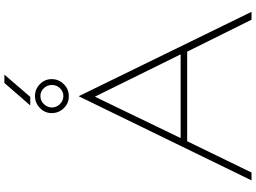

<svg xmlns="http://www.w3.org/2000/svg" viewBox="-162 -976 1138 853"><g transform="rotate(-90 406.5 -549.0)"><path d="M781 0H746L604 -286H206L67 0H32L406 -768ZM592 -315 404 -696 220 -315ZM331 -888Q331 -918 353.5 -940Q376 -962 407 -962Q438 -962 460 -940Q482 -918 482 -888Q482 -857 460 -834.5Q438 -812 408 -812H404Q374 -812 352.5 -834.5Q331 -857 331 -888ZM456 -887Q456 -908 441.5 -923Q427 -938 407 -938Q386 -938 371 -922.5Q356 -907 356 -887Q356 -867 371 -851.5Q386 -836 407 -836Q427 -836 441.5 -851Q456 -866 456 -887ZM465 -1098H502L403 -983H365Z"/></g></svg>

Font: Poiret One
Style: Regular
Weight: 400
Designer: Denis Masharov (denis.masharov@gmail.com), Cyreal (Charset Expansion)
Foundry: Denis Masharov
Version: Version 1.101